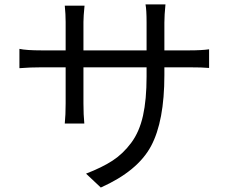

<svg xmlns="http://www.w3.org/2000/svg" viewBox="-20 -798 1040 864"><path d="M719.7 -571.3H830.1Q888.7 -571.3 920.9 -576.2V-492.2Q891.6 -495.1 830.1 -495.1H719.7V-460Q719.7 -252.9 659.7 -140.6Q599.6 -28.3 433.6 45.9L367.2 -16.6Q440.4 -44.9 487.3 -75.7Q534.2 -106.4 570.8 -155.8Q607.4 -205.1 623.5 -277.3Q639.6 -349.6 639.6 -453.1V-495.1H355.5V-333Q355.5 -281.2 359.4 -242.2H271.5Q275.4 -281.2 275.4 -333V-495.1H168Q114.3 -495.1 67.4 -491.2V-578.1Q97.7 -571.3 168 -571.3H275.4V-699.2Q275.4 -733.4 271.5 -772.5H360.4Q355.5 -723.6 355.5 -699.2V-571.3H639.6V-696.3Q639.6 -753.9 634.8 -778.3H724.6Q719.7 -729.5 719.7 -696.3Z"/></svg>

Font: GenYoGothic TW TTF Regular
Style: Regular
Weight: 400
Version: Version 1.300